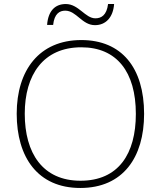

<svg xmlns="http://www.w3.org/2000/svg" viewBox="-20 -924 799 954"><path d="M214 -800H244C250 -856 276 -871 304 -871C360 -871 387 -799 452 -799C505 -799 542 -837 547 -904H517C510 -848 483 -833 454 -833C403 -833 371 -904 307 -904C253 -904 219 -869 214 -800ZM696 -358C696 -588 584 -725 384 -725C175 -725 63 -575 63 -359C63 -142 168 10 379 10C591 10 696 -142 696 -358ZM103 -359C103 -552 195 -689 384 -689C560 -689 655 -567 655 -358C655 -160 569 -26 380 -26C192 -26 103 -163 103 -359Z"/></svg>

Font: Noto Sans Sinhala UI ExtraLight
Style: Regular
Weight: 200
Designer: Jelle Bosma - Monotype Design Team
Foundry: Monotype Imaging Inc.
Version: Version 2.006